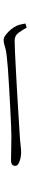

<svg xmlns="http://www.w3.org/2000/svg" viewBox="418 -866 165 1040"><g transform="rotate(90 500.0 -345.5)"><path d="M106.9 -400.9 128.9 -408.2Q142.6 -383.8 157.5 -363.3Q172.4 -342.8 200.2 -342.8Q220.7 -342.8 261.7 -344.7Q302.7 -346.7 355 -349.4Q407.2 -352.1 461.9 -355.2Q516.6 -358.4 565.2 -361.3Q613.8 -364.3 647.9 -366.5Q682.1 -368.7 691.9 -369.1Q742.2 -372.1 764.4 -375Q786.6 -377.9 806.2 -377.9Q820.8 -377.9 837.6 -374.3Q854.5 -370.6 866.2 -363.5Q877.9 -356.4 877.9 -346.2Q877.9 -336.4 871.8 -329.8Q865.7 -323.2 842.8 -323.2Q818.4 -323.2 789.6 -324.2Q760.7 -325.2 717.8 -325.2Q700.7 -325.2 658.2 -323.5Q615.7 -321.8 561 -318.8Q506.3 -315.9 450.4 -312.7Q394.5 -309.6 349.4 -306.2Q304.2 -302.7 282.2 -299.8Q256.3 -296.9 242.2 -293Q228 -289.1 218 -286.1Q208 -283.2 194.8 -283.2Q183.6 -283.2 168 -294.9Q152.3 -306.6 138.7 -323.2Q125 -339.8 119.1 -354Q113.8 -366.7 111.6 -377.4Q109.4 -388.2 106.9 -400.9Z"/></g></svg>

Font: Source Han Serif CN ExtraLight
Style: Regular
Weight: 250
Designer: Ryoko NISHIZUKA  (kana & ideographs); Frank Grießhammer (Latin, Greek & Cyrillic); Wenlong ZHANG  (bopomofo); Sandoll Co
Foundry: Adobe Systems Incorporated
Version: Version 1.001;PS 1.001;hotconv 16.6.54;makeotf.lib2.5.65590